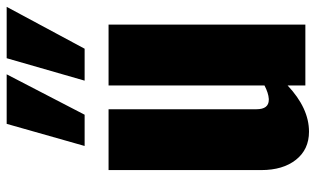

<svg xmlns="http://www.w3.org/2000/svg" viewBox="-202 -715 928 564"><g transform="rotate(-90 262.0 -433.0)"><path d="M307.1 -648.4 373 -877.4H523.9L400.9 -648.4ZM115.2 -648.4 180.2 -877.4H325.7L207 -648.4ZM157.2 10.7Q105 10.7 74.7 -27.6Q44.4 -65.9 44.4 -129.4V-578.1H223.1V-143.6Q223.1 -107.4 251 -107.4Q252 -107.4 253.4 -107.4Q270.5 -108.4 293 -120.1V-578.1H471.7V0H293V-52.2Q226.1 10.7 157.2 10.7Z"/></g></svg>

Font: Oswald
Style: Heavy
Weight: 800
Designer: Vernon Adams
Foundry: Vernon Adams
Version: 3.0; ttfautohint (v0.95) -l 8 -r 50 -G 200 -x 0 -w "G" -W -c